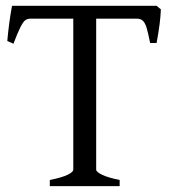

<svg xmlns="http://www.w3.org/2000/svg" viewBox="-20 -635 591 655"><path d="M149.9 -21Q191.4 -29.3 210.7 -38.8Q230 -48.3 230 -56.2V-571.3H84Q73.2 -571.3 65.9 -565.7Q58.6 -560.1 49.6 -542.2Q40.5 -524.4 25.9 -485.8L4.9 -495.1Q7.3 -523.9 11.7 -556.9Q16.1 -589.8 21 -615.2H514.2L528.8 -603Q527.3 -558.1 514.2 -488.3H492.2Q484.9 -524.4 480.2 -540Q475.6 -555.7 468 -563.5Q460.4 -571.3 446.8 -571.3H308.1V-56.2Q308.1 -48.8 327.6 -39.1Q347.2 -29.3 388.2 -21V0H149.9Z"/></svg>

Font: David Libre
Style: Regular
Weight: 400
Version: Version 1.000